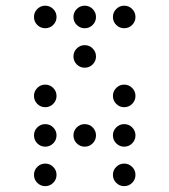

<svg xmlns="http://www.w3.org/2000/svg" viewBox="-20 -674 587 665"><path d="M175.8 -615.2Q175.8 -599.1 164.3 -587.6Q152.8 -576.2 136.7 -576.2Q120.6 -576.2 109.1 -587.6Q97.7 -599.1 97.7 -615.2Q97.7 -631.3 109.1 -642.8Q120.6 -654.3 136.7 -654.3Q152.8 -654.3 164.3 -642.8Q175.8 -631.3 175.8 -615.2ZM312.5 -615.2Q312.5 -599.1 301 -587.6Q289.6 -576.2 273.4 -576.2Q257.3 -576.2 245.8 -587.6Q234.4 -599.1 234.4 -615.2Q234.4 -631.3 245.8 -642.8Q257.3 -654.3 273.4 -654.3Q289.6 -654.3 301 -642.8Q312.5 -631.3 312.5 -615.2ZM449.2 -615.2Q449.2 -599.1 437.7 -587.6Q426.3 -576.2 410.2 -576.2Q394 -576.2 382.6 -587.6Q371.1 -599.1 371.1 -615.2Q371.1 -631.3 382.6 -642.8Q394 -654.3 410.2 -654.3Q426.3 -654.3 437.7 -642.8Q449.2 -631.3 449.2 -615.2ZM312.5 -478.5Q312.5 -462.4 301 -450.9Q289.6 -439.5 273.4 -439.5Q257.3 -439.5 245.8 -450.9Q234.4 -462.4 234.4 -478.5Q234.4 -494.6 245.8 -506.1Q257.3 -517.6 273.4 -517.6Q289.6 -517.6 301 -506.1Q312.5 -494.6 312.5 -478.5ZM175.8 -341.8Q175.8 -325.7 164.3 -314.2Q152.8 -302.7 136.7 -302.7Q120.6 -302.7 109.1 -314.2Q97.7 -325.7 97.7 -341.8Q97.7 -357.9 109.1 -369.4Q120.6 -380.9 136.7 -380.9Q152.8 -380.9 164.3 -369.4Q175.8 -357.9 175.8 -341.8ZM449.2 -341.8Q449.2 -325.7 437.7 -314.2Q426.3 -302.7 410.2 -302.7Q394 -302.7 382.6 -314.2Q371.1 -325.7 371.1 -341.8Q371.1 -357.9 382.6 -369.4Q394 -380.9 410.2 -380.9Q426.3 -380.9 437.7 -369.4Q449.2 -357.9 449.2 -341.8ZM175.8 -205.1Q175.8 -189 164.3 -177.5Q152.8 -166 136.7 -166Q120.6 -166 109.1 -177.5Q97.7 -189 97.7 -205.1Q97.7 -221.2 109.1 -232.7Q120.6 -244.1 136.7 -244.1Q152.8 -244.1 164.3 -232.7Q175.8 -221.2 175.8 -205.1ZM312.5 -205.1Q312.5 -189 301 -177.5Q289.6 -166 273.4 -166Q257.3 -166 245.8 -177.5Q234.4 -189 234.4 -205.1Q234.4 -221.2 245.8 -232.7Q257.3 -244.1 273.4 -244.1Q289.6 -244.1 301 -232.7Q312.5 -221.2 312.5 -205.1ZM449.2 -205.1Q449.2 -189 437.7 -177.5Q426.3 -166 410.2 -166Q394 -166 382.6 -177.5Q371.1 -189 371.1 -205.1Q371.1 -221.2 382.6 -232.7Q394 -244.1 410.2 -244.1Q426.3 -244.1 437.7 -232.7Q449.2 -221.2 449.2 -205.1ZM175.8 -68.4Q175.8 -52.2 164.3 -40.8Q152.8 -29.3 136.7 -29.3Q120.6 -29.3 109.1 -40.8Q97.7 -52.2 97.7 -68.4Q97.7 -84.5 109.1 -95.9Q120.6 -107.4 136.7 -107.4Q152.8 -107.4 164.3 -95.9Q175.8 -84.5 175.8 -68.4ZM449.2 -68.4Q449.2 -52.2 437.7 -40.8Q426.3 -29.3 410.2 -29.3Q394 -29.3 382.6 -40.8Q371.1 -52.2 371.1 -68.4Q371.1 -84.5 382.6 -95.9Q394 -107.4 410.2 -107.4Q426.3 -107.4 437.7 -95.9Q449.2 -84.5 449.2 -68.4Z"/></svg>

Font: DatDot Light
Style: Regular
Weight: 300
Designer: GGBot
Version: 1.00